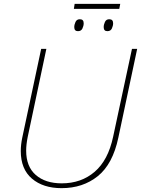

<svg xmlns="http://www.w3.org/2000/svg" viewBox="-20 -968 733 998"><path d="M364 -922 368 -948H605L600 -922ZM385 -806Q366 -806 366 -827Q366 -840 372.5 -854Q379 -868 395 -868Q415 -868 415 -847Q415 -834 408.5 -820Q402 -806 385 -806ZM538 -806Q519 -806 519 -827Q519 -840 525.5 -854Q532 -868 548 -868Q568 -868 568 -847Q568 -834 561.5 -820Q555 -806 538 -806ZM300 10Q204 10 146 -39.5Q88 -89 88 -183Q88 -200 90 -217.5Q92 -235 96 -254L194 -714H221L124 -256Q116 -216 116 -185Q116 -102 166 -58.5Q216 -15 301 -15Q402 -15 472 -75Q542 -135 568 -257L666 -714H693L595 -252Q566 -115 488.5 -52.5Q411 10 300 10Z"/></svg>

Font: Noto Sans Thin
Style: Italic
Weight: 100
Italic angle: -12°
Designer: Monotype Design Team
Foundry: Monotype Imaging Inc.
Version: Version 2.013; ttfautohint (v1.8.4.7-5d5b)